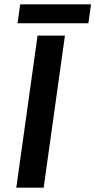

<svg xmlns="http://www.w3.org/2000/svg" viewBox="-20 -864 439 884"><path d="M153 -700H279L181 0H55ZM73 -844H399L387 -757H61Z"/></svg>

Font: Krub SemiBold
Style: Italic
Weight: 600
Italic angle: -8°
Designer: Ekaluck Peanpanawate
Foundry: Cadson Demak Co.,Ltd.
Version: Version 1.000; ttfautohint (v1.6)